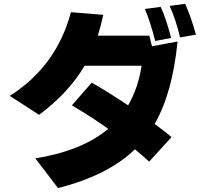

<svg xmlns="http://www.w3.org/2000/svg" viewBox="-20 -887 1040 990"><path d="M30.3 -392.6Q271.5 -544.9 345.7 -824.2L512.7 -810.5Q498 -745.1 484.4 -703.1H750L763.7 -648.4L895.5 -672.9Q869.1 -406.2 777.3 -248Q844.7 -198.2 864.3 -179.7L749 -53.7Q723.6 -77.1 675.8 -117.2Q538.1 16.6 279.3 83L162.1 -70.3Q403.3 -109.4 538.1 -222.7Q449.2 -286.1 350.6 -343.8L453.1 -460.9Q543 -409.2 640.6 -343.8Q692.4 -432.6 710 -547.9H416Q335 -409.2 181.6 -294.9ZM726.6 -840.8 808.6 -851.6Q835.9 -793.9 862.3 -691.4L780.3 -675.8Q753.9 -779.3 726.6 -840.8ZM854.5 -856.4 934.6 -867.2Q966.8 -795.9 990.2 -708L908.2 -694.3Q886.7 -787.1 854.5 -856.4Z"/></svg>

Font: GenEi M Gothic v2 Heavy
Style: Regular
Weight: 800
Version: Version 2.0